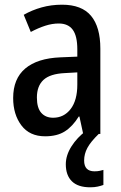

<svg xmlns="http://www.w3.org/2000/svg" viewBox="-20 -570 513 817"><path d="M244 -550Q328 -550 367.5 -502.5Q407 -455 407 -363V0H334L318 -74H315Q289 -32 256 -11Q223 10 172 10Q106 10 71 -36.5Q36 -83 36 -153Q36 -235 87.5 -278.5Q139 -322 237 -326L309 -329V-360Q309 -417 289.5 -443.5Q270 -470 230 -470Q202 -470 172.5 -460.5Q143 -451 111 -434L81 -507Q116 -527 157 -538.5Q198 -550 244 -550ZM256 -259Q193 -256 165 -230Q137 -204 137 -155Q137 -111 155.5 -90Q174 -69 206 -69Q252 -69 280.5 -106Q309 -143 309 -210V-262ZM338 113Q338 159 382 159Q395 159 404 157Q413 155 420 153V217Q409 221 395.5 224Q382 227 364 227Q312 227 286 201.5Q260 176 260 129Q260 91 284 53Q308 15 347 -14L400 0Q366 33 352 59Q338 85 338 113Z"/></svg>

Font: Noto Sans Myanmar Condensed Medium
Style: Regular
Weight: 500
Width: 3
Designer: Monotype Design Team
Foundry: Monotype Imaging Inc.
Version: Version 2.107; ttfautohint (v1.8.4.7-5d5b)